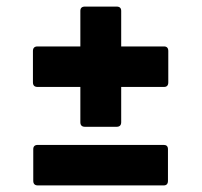

<svg xmlns="http://www.w3.org/2000/svg" viewBox="-20 -578 612 583"><path d="M238 -193Q224 -193 224 -207V-314H94Q80 -314 80 -328V-423Q80 -437 94 -437H224V-545Q224 -558 238 -558H334Q348 -558 348 -545V-437H478Q491 -437 491 -423V-328Q491 -314 478 -314H348V-207Q348 -193 334 -193ZM95 -15Q81 -15 81 -29V-125Q81 -138 95 -138H477Q490 -138 490 -125V-29Q490 -15 477 -15Z"/></svg>

Font: Sofia Sans Semi Condensed Black
Style: Regular
Weight: 900
Designer: Botio Nikoltchev, Ani Petrova
Foundry: lettersoup
Version: Version 4.100; ttfautohint (v1.8.4.7-5d5b)